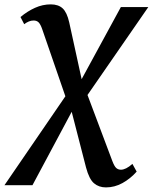

<svg xmlns="http://www.w3.org/2000/svg" viewBox="-79 -584 682 857"><path d="M394 252.5Q362.5 252.5 340.8 234.2Q319 216 305 163.5L236.5 -102.5L217 -142L110 -452Q102 -475.5 93.5 -484Q85 -492.5 71 -492.5Q60 -492.5 49.8 -488.2Q39.5 -484 29 -476L12.5 -508Q43.5 -534 77.5 -549.2Q111.5 -564.5 147.5 -564.5Q181.5 -564.5 200.8 -546.5Q220 -528.5 230 -484L290 -209.5L306.5 -173.5L422.5 135Q431.5 158.5 440 166Q448.5 173.5 461 173.5Q471.5 173.5 484.2 167.2Q497 161 512 147.5L531 182Q502.5 214 467.5 233.2Q432.5 252.5 394 252.5ZM-59 242.5 226 -173.5 272.5 -207 460.5 -552.5H583L300.5 -144L251.5 -104.5L66 242.5Z"/></svg>

Font: Merriweather 24pt SemiBold
Style: Italic
Weight: 600
Italic angle: -7.8°
Version: Version 2.101